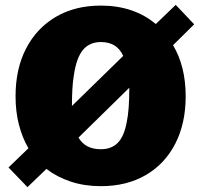

<svg xmlns="http://www.w3.org/2000/svg" viewBox="-20 -756 839 790"><path d="M93 14 15 -67 97 -146Q71.5 -189.5 57.8 -243.2Q44 -297 44 -360Q44 -473 87.5 -556.8Q131 -640.5 210 -686.8Q289 -733 395 -733Q463.5 -733 520.5 -713.5Q577.5 -694 621 -657L703 -736L779 -656L692 -570Q717.5 -527.5 730.8 -474.5Q744 -421.5 744 -360Q744 -248 701.2 -164.8Q658.5 -81.5 580 -35.8Q501.5 10 395 10Q327.5 10 271 -8.8Q214.5 -27.5 171 -61ZM395 -142Q438 -142 464 -167.8Q490 -193.5 501 -251Q507 -279 509.5 -314.5Q512 -350 512 -395L303 -190Q330.5 -142 395 -142ZM276 -320 487 -526Q473 -556 450.2 -569.5Q427.5 -583 395 -583Q348.5 -583 321.5 -550.8Q294.5 -518.5 284 -447Q279.5 -421 277.8 -389.2Q276 -357.5 276 -320Z"/></svg>

Font: Public Sans Black
Style: Regular
Weight: 900
Designer: The Public Sans Project Authors: Dan O. Williams and USWDS (Libre Franklin designed by Pablo Impallari and Rodrigo Fuenz
Version: Version 1.007